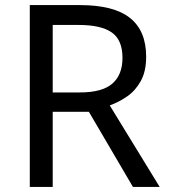

<svg xmlns="http://www.w3.org/2000/svg" viewBox="-20 -734 662 754"><path d="M294 -714Q427 -714 490.5 -663.5Q554 -613 554 -511Q554 -454 533 -416Q512 -378 479.5 -355.5Q447 -333 411 -320L607 0H502L329 -295H187V0H97V-714ZM289 -636H187V-371H294Q381 -371 421 -405.5Q461 -440 461 -507Q461 -577 419 -606.5Q377 -636 289 -636Z"/></svg>

Font: Noto Sans
Style: Regular
Weight: 400
Designer: Monotype Design Team
Foundry: Monotype Imaging Inc.
Version: Version 2.007